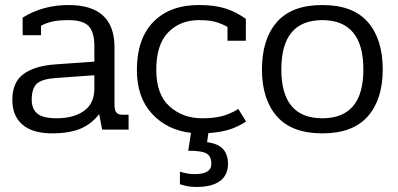

<svg xmlns="http://www.w3.org/2000/svg" viewBox="-20 -515 1580 763"><path d="M29 -118Q29 -188 73 -220.5Q117 -253 198 -259L355 -270V-332Q355 -387 332.5 -411Q310 -435 253 -435Q215 -435 191 -430Q167 -425 143 -413V-375H70V-445Q150 -495 253 -495Q435 -495 435 -327V-98Q435 -77 442.5 -68Q450 -59 467 -59H491V0H386L374 -62Q344 -22 299.5 -3.5Q255 15 187 15Q110 15 69.5 -19.5Q29 -54 29 -118ZM355 -163V-216L201 -205Q146 -201 126 -182Q106 -163 106 -119Q106 -82 128.5 -63.5Q151 -45 205 -45Q273 -45 314 -74.5Q355 -104 355 -163Z M695 217V167Q725 177 754 177Q820 177 820 136Q820 107 801.5 95.5Q783 84 728 84L739 13Q644 2 584 -63Q524 -128 524 -237Q524 -361 589.5 -428Q655 -495 770 -495Q833 -495 875.5 -481.5Q918 -468 957 -440V-353H884V-408Q859 -422 834.5 -428.5Q810 -435 770 -435Q696 -435 648.5 -386.5Q601 -338 601 -237Q601 -140 653.5 -92.5Q706 -45 783 -45Q830 -45 862.5 -53.5Q895 -62 927 -82L958 -32Q924 -10 889 0.5Q854 11 808 14L803 50Q848 56 867 78Q886 100 886 136Q886 181 854 204.5Q822 228 760 228Q726 228 695 217Z M1021 -239Q1021 -359 1080 -427Q1139 -495 1261 -495Q1383 -495 1442 -427Q1501 -359 1501 -239Q1501 -120 1441.5 -52.5Q1382 15 1261 15Q1140 15 1080.5 -52.5Q1021 -120 1021 -239ZM1424 -239Q1424 -337 1383 -386Q1342 -435 1261 -435Q1098 -435 1098 -239Q1098 -45 1261 -45Q1424 -45 1424 -239Z"/></svg>

Font: Pridi Light
Style: Regular
Weight: 300
Designer: Katatrad Team
Foundry: CadsonDemak
Version: Version 1.003